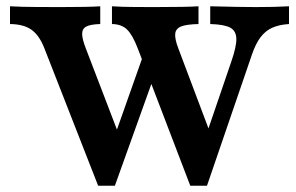

<svg xmlns="http://www.w3.org/2000/svg" viewBox="-20 -591 943 611"><path d="M336.3 -514.5V-571L370.3 -569.4Q396.5 -568.5 472.8 -568.5Q575 -568.5 611.7 -571V-514.5Q573.8 -513.6 556.5 -506.9Q539.3 -500.1 537.6 -483.6Q535.9 -467.1 547.7 -436.4L660.2 -137.9L630.6 -144.8L716 -394.8Q732.7 -442.8 732.1 -467.8Q731.5 -492.9 712.4 -503.1Q693.3 -513.3 649 -514.5V-571Q746.5 -568.5 794.3 -568.5Q856.8 -568.5 899.7 -571V-514.5Q867.7 -512.4 846.1 -502.6Q824.6 -492.9 809.2 -472.7Q793.9 -452.5 782.2 -418.7L638.7 0H585.5L418.9 -435.6Q402.2 -479.4 384.6 -496.7Q367 -514.1 336.3 -514.5ZM11.8 -514.5V-571L51.9 -569.4Q83.7 -568.5 174.6 -568.5Q265.5 -568.5 299 -571V-514.5Q268.4 -513.6 254.9 -506.7Q241.4 -499.7 241.4 -483.2Q241.5 -466.7 253.3 -436.4L372.7 -124.9L334 -127.2L452.2 -461.6L483.6 -385.1L345.6 0H292.3L121.9 -435.6Q105.6 -478.2 80.4 -496.2Q55.1 -514.1 11.8 -514.5Z"/></svg>

Font: Playfair Micro SmCond SmLight
Style: Regular
Weight: 360
Width: 4
Designer: Claus Eggers Sørensen
Foundry: Claus Eggers Sørensen
Version: Version 2.100;Glyphs 3.2 (3219)